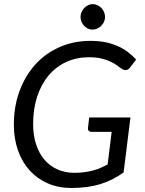

<svg xmlns="http://www.w3.org/2000/svg" viewBox="-20 -928 720 956"><path d="M424 -343H629.5L595.5 -69.5Q568.5 -50 539.8 -35.5Q511 -21 479.2 -11.2Q447.5 -1.5 412 3.2Q376.5 8 335.5 8Q270.5 8 217.5 -15.2Q164.5 -38.5 127 -80.2Q89.5 -122 69.2 -180Q49 -238 49 -307Q49 -399.5 77.8 -476.2Q106.5 -553 157.2 -608.2Q208 -663.5 277.8 -694Q347.5 -724.5 430 -724.5Q472 -724.5 505.8 -717.5Q539.5 -710.5 567.2 -698Q595 -685.5 617.2 -668.5Q639.5 -651.5 658 -631.5L628 -592.5Q620.5 -582 610.2 -579.5Q600 -577 589 -584Q578 -590.5 564.8 -600.8Q551.5 -611 532.5 -620.2Q513.5 -629.5 487 -636.2Q460.5 -643 423 -643Q361.5 -643 310.2 -619.5Q259 -596 222.2 -552.5Q185.5 -509 165.2 -447.5Q145 -386 145 -310.5Q145 -254 159.8 -209Q174.5 -164 201.5 -132.5Q228.5 -101 266.5 -84.2Q304.5 -67.5 351 -67.5Q377 -67.5 399.5 -70.5Q422 -73.5 442 -78.8Q462 -84 480 -91.8Q498 -99.5 516 -109.5L536 -271.5H436Q427 -271.5 422 -276.8Q417 -282 418 -289.5ZM503 -843.5Q503 -830.5 497.8 -819.2Q492.5 -808 483.8 -799.2Q475 -790.5 464 -785.5Q453 -780.5 441 -780.5Q429 -780.5 418.2 -785.5Q407.5 -790.5 399.2 -799.2Q391 -808 386 -819.2Q381 -830.5 381 -843.5Q381 -856.5 386 -868Q391 -879.5 399.5 -888.2Q408 -897 418.8 -902.2Q429.5 -907.5 441.5 -907.5Q453.5 -907.5 464.5 -902.5Q475.5 -897.5 484.2 -888.8Q493 -880 498 -868.2Q503 -856.5 503 -843.5Z"/></svg>

Font: Lato 2
Style: Italic
Weight: 400
Italic angle: -7°
Designer: Lukasz Dziedzic with Adam Twardoch and Botio Nikoltchev
Foundry: tyPoland Lukasz Dziedzic
Version: Version 2.015; 2015-08-06; http://www.latofonts.com/